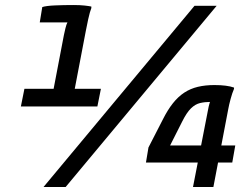

<svg xmlns="http://www.w3.org/2000/svg" viewBox="-20 -743 994 763"><path d="M190 -374 234 -604Q236 -614 240 -630.5Q244 -647 248 -654H138L148 -715Q164 -720 198.5 -721.5Q233 -723 271 -723Q298 -723 316 -721Q334 -719 343 -717V-711Q337 -696 330.5 -666.5Q324 -637 321 -620L274 -374ZM381 -390 367 -320H63L77 -390ZM153 0 753 -720H841L241 0ZM747 0 807 -308Q809 -320 813 -333.5Q817 -347 826 -354L817 -338Q794 -338 775 -333.5Q756 -329 739 -312.5Q722 -296 704 -260L656 -165H915L903 -97H560L570 -157L627 -268Q646 -306 667 -332.5Q688 -359 712.5 -375Q737 -391 766.5 -398Q796 -405 832 -405Q857 -405 876.5 -402.5Q896 -400 910 -395V-390Q903 -374 896.5 -350Q890 -326 887 -309L828 0Z"/></svg>

Font: Kufam
Style: Italic
Weight: 400
Italic angle: -11°
Designer: Artur Schmal
Foundry: Original Type
Version: Version 1.301; ttfautohint (v1.8.3)